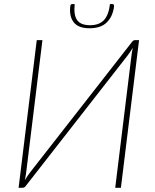

<svg xmlns="http://www.w3.org/2000/svg" viewBox="-20 -894 738 914"><path d="M642 -703 555.5 0H528.5L604 -614.5Q605.5 -627 607.2 -639.8Q609 -652.5 612 -666.5Q605 -655 599 -645.8Q593 -636.5 586 -628L102 -8Q99 -4 95.2 -2Q91.5 0 85.5 0H68.5L155 -703H182L106.5 -88.5Q105 -76 103.2 -63Q101.5 -50 98.5 -36.5Q105.5 -48 111.5 -57.2Q117.5 -66.5 124.5 -75L608.5 -694.5Q614 -703 623 -703ZM408.5 -774Q452 -774 474.8 -798.2Q497.5 -822.5 503.5 -874.5H516Q519 -874.5 521.2 -871.8Q523.5 -869 523 -863.5Q517 -816 488.8 -787.8Q460.5 -759.5 406.5 -759.5Q353 -759.5 331 -787.8Q309 -816 314.5 -863.5Q315.5 -874.5 323 -874.5H335.5Q330 -822.5 347.2 -798.2Q364.5 -774 408.5 -774Z"/></svg>

Font: Lato ExtraLight
Style: Italic
Weight: 275
Italic angle: -7°
Designer: Lukasz Dziedzic with Adam Twardoch and Botio Nikoltchev
Foundry: tyPoland Lukasz Dziedzic
Version: Version 2.015; 2015-08-06; http://www.latofonts.com/